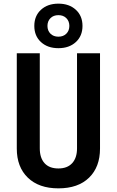

<svg xmlns="http://www.w3.org/2000/svg" viewBox="-20 -1022 640 1052"><path d="M300 10Q193 10 132.5 -48.5Q72 -107 72 -208V-730H198V-209Q198 -157 224 -128Q250 -99 300 -99Q349 -99 375.5 -128Q402 -157 402 -209V-730H528V-208Q528 -107 468 -48.5Q408 10 300 10ZM300 -758Q241 -758 204.5 -791.5Q168 -825 168 -880Q168 -935 204.5 -968.5Q241 -1002 300 -1002Q359 -1002 395.5 -968.5Q432 -935 432 -880Q432 -825 395.5 -791.5Q359 -758 300 -758ZM300 -821Q327 -821 343.5 -837.5Q360 -854 360 -880Q360 -906 343.5 -922.5Q327 -939 300 -939Q273 -939 256.5 -922.5Q240 -906 240 -880Q240 -854 256.5 -837.5Q273 -821 300 -821Z"/></svg>

Font: Tiny
Style: Bold
Weight: 700
Monospace: yes
Designer: Philipp Nurullin, Konstantin Bulenkov
Foundry: JetBrains
Version: Version 2.251; ttfautohint (v1.8.4.7-5d5b)